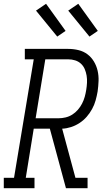

<svg xmlns="http://www.w3.org/2000/svg" viewBox="-50 -993 570 1013"><path d="M-30 0V-55H24L128 -680H81V-735H310Q338 -735 364.5 -728.5Q391 -722 411.5 -706.5Q432 -691 445.5 -668.5Q459 -646 465 -620Q471 -594 470 -566Q469 -538 465 -510Q461 -487 454.5 -463.5Q448 -440 436 -418Q424 -396 407.5 -377Q391 -358 369.5 -344Q348 -330 324.5 -322.5Q301 -315 278 -314L348 -55H412V0H298L213 -314H128L86 -55H132V0ZM138 -369H259Q277 -369 296 -373.5Q315 -378 331.5 -388.5Q348 -399 361 -414Q374 -429 383 -446.5Q392 -464 397 -482Q402 -500 405 -519Q408 -537 409 -556.5Q410 -576 407 -594Q404 -612 397 -628.5Q390 -645 377 -657Q364 -669 346.5 -674.5Q329 -680 310 -680H189ZM422 -800 310 -937 363 -973 466 -830ZM252 -800 140 -937 193 -973 296 -830Z"/></svg>

Font: Iosevka Slab Light Oblique
Style: Regular
Weight: 300
Italic angle: -9°
Monospace: yes
Designer: Belleve Invis
Foundry: Belleve Invis
Version: Version 11.1.1; ttfautohint (v1.8.3)